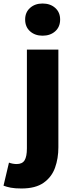

<svg xmlns="http://www.w3.org/2000/svg" viewBox="-80 -851 423 1092"><path d="M42 221Q5 221 -18.5 216.5Q-42 212 -60 205L-29 74Q-18 78 -7 80Q4 82 15 82Q47 82 60 60.5Q73 39 73 -7V-569H252V-13Q252 50 233 103Q214 156 168 188.5Q122 221 42 221ZM162 -648Q119 -648 91 -673Q63 -698 63 -740Q63 -781 91 -806Q119 -831 162 -831Q206 -831 234 -806Q262 -781 262 -740Q262 -698 234 -673Q206 -648 162 -648Z"/></svg>

Font: Source Han Sans SC Heavy
Style: Regular
Weight: 900
Designer: Ryoko NISHIZUKA Ë•øÂ°öÊ∂ºÂ≠ê (kana, bopomofo & ideographs); Paul D. Hunt (Latin, Greek & Cyrillic); Sandoll Communicatio
Foundry: Adobe
Version: Version 2.004;hotconv 1.0.118;makeotfexe 2.5.65603